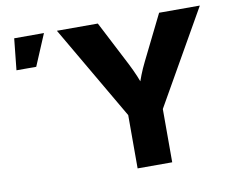

<svg xmlns="http://www.w3.org/2000/svg" viewBox="-79 -831 1141 934"><g transform="rotate(-10 491.5 -364.0)"><path d="M527.8 0V-263.2L257.3 -727.5H459.5L573.7 -506.3Q589.8 -474.6 603.3 -442.9Q616.7 -411.1 630.4 -370.1H599.6Q612.3 -411.6 624.8 -443.4Q637.2 -475.1 652.8 -506.3L762.2 -727.5H963.4L698.7 -263.2V0ZM30.3 -572.3 46.4 -727.5H193.4L127.9 -572.3Z"/></g></svg>

Font: Inter 17pt ExtraBold
Style: Regular
Weight: 800
Version: Version 4.001;git-66647c0bb